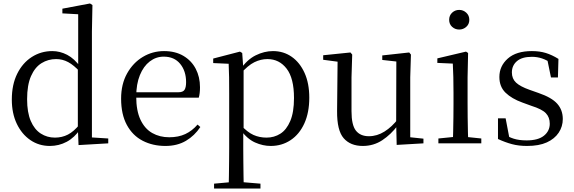

<svg xmlns="http://www.w3.org/2000/svg" viewBox="-20 -825 3305 1105"><path d="M267 15Q204 15 154.5 -19Q105 -53 76.5 -113Q48 -173 48 -252Q48 -338 79 -400.5Q110 -463 163 -497Q216 -531 281 -531Q325 -531 366.5 -509.5Q408 -488 444 -438H453L441 -411Q405 -450 372.5 -467.5Q340 -485 303 -485Q257 -485 219 -461.5Q181 -438 158.5 -387Q136 -336 136 -254Q136 -178 157 -129Q178 -80 214.5 -56.5Q251 -33 296 -33Q337 -33 371 -50.5Q405 -68 439 -110L452 -82H442Q409 -33 364 -9Q319 15 267 15ZM432 10 428 -89V-92V-431L430 -440V-743L339 -748V-775L498 -805L512 -796L509 -644V-34L603 -28V0Z M932 15Q859 15 801 -15Q743 -45 710 -106Q677 -167 677 -257Q677 -341 711.5 -402.5Q746 -464 802 -497.5Q858 -531 924 -531Q989 -531 1035.5 -503.5Q1082 -476 1106.5 -429Q1131 -382 1131 -323Q1131 -287 1124 -263H716V-294H1006Q1033 -294 1042 -308Q1051 -322 1051 -352Q1051 -416 1017 -457.5Q983 -499 922 -499Q878 -499 842 -471.5Q806 -444 785 -392.5Q764 -341 764 -269Q764 -188 788.5 -136Q813 -84 856 -59.5Q899 -35 954 -35Q1007 -35 1046.5 -53.5Q1086 -72 1117 -108L1133 -94Q1100 -44 1050 -14.5Q1000 15 932 15Z M1212 260V232L1323 222H1360L1479 232V260ZM1296 260Q1297 226 1297.5 185.5Q1298 145 1298.5 103.5Q1299 62 1299 27V-287Q1299 -338 1298.5 -379.5Q1298 -421 1296 -458L1207 -462V-488L1361 -528L1374 -520L1380 -435L1382 -430V-79L1380 -69V27Q1380 61 1380.5 102.5Q1381 144 1381.5 185Q1382 226 1383 260ZM1538 15Q1493 15 1448 -5Q1403 -25 1365 -77H1352L1366 -105Q1404 -64 1438.5 -48.5Q1473 -33 1514 -33Q1558 -33 1593.5 -55.5Q1629 -78 1650.5 -128.5Q1672 -179 1672 -261Q1672 -375 1629.5 -430Q1587 -485 1519 -485Q1481 -485 1444 -467Q1407 -449 1362 -398L1352 -425H1363Q1402 -482 1451.5 -506.5Q1501 -531 1551 -531Q1612 -531 1659 -498Q1706 -465 1733 -405Q1760 -345 1760 -263Q1760 -177 1731.5 -114.5Q1703 -52 1652.5 -18.5Q1602 15 1538 15Z M2068 15Q1997 15 1958 -29.5Q1919 -74 1920 -186L1923 -484L1945 -467L1840 -481V-507L1997 -523L2007 -511L2003 -380V-185Q2003 -105 2028.5 -73Q2054 -41 2103 -41Q2150 -41 2193 -68Q2236 -95 2272 -142L2295 -103H2269Q2230 -51 2180 -18Q2130 15 2068 15ZM2263 9 2260 -114V-116L2261 -471L2180 -480V-506L2335 -523L2345 -511L2341 -380V-35L2417 -27V0Z M2503 0V-28L2613 -39H2644L2750 -28V0ZM2586 0Q2587 -24 2588 -65Q2589 -106 2589.5 -150.5Q2590 -195 2590 -229V-289Q2590 -340 2589 -381Q2588 -422 2586 -459L2497 -463V-489L2662 -528L2674 -520L2671 -380V-229Q2671 -195 2671.5 -150.5Q2672 -106 2673 -65Q2674 -24 2675 0ZM2623 -655Q2599 -655 2582 -670.5Q2565 -686 2565 -711Q2565 -736 2582 -752Q2599 -768 2623 -768Q2646 -768 2663.5 -752Q2681 -736 2681 -711Q2681 -686 2663.5 -670.5Q2646 -655 2623 -655Z M3013 15Q2965 15 2926 4.5Q2887 -6 2846 -25V-144H2890L2914 -18L2877 -20V-56Q2905 -37 2936 -27Q2967 -17 3011 -17Q3077 -17 3110.5 -44Q3144 -71 3144 -113Q3144 -150 3121.5 -173.5Q3099 -197 3038 -216L2986 -235Q2925 -257 2889.5 -291.5Q2854 -326 2854 -382Q2854 -445 2902.5 -488Q2951 -531 3041 -531Q3086 -531 3121.5 -520Q3157 -509 3194 -486L3191 -379H3151L3127 -496L3158 -490V-458Q3128 -479 3100 -488.5Q3072 -498 3041 -498Q2984 -498 2955 -473Q2926 -448 2926 -408Q2926 -372 2950 -349.5Q2974 -327 3028 -308L3079 -290Q3155 -264 3187 -228Q3219 -192 3219 -140Q3219 -97 3195.5 -61.5Q3172 -26 3127 -5.5Q3082 15 3013 15Z"/></svg>

Font: Noto Serif TC
Style: Regular
Weight: 400
Designer: Ryoko NISHIZUKA  (kana & ideographs); Frank Grießhammer (Latin, Greek & Cyrillic); Wenlong ZHANG  (bopomofo); Sandoll Co
Foundry: Adobe
Version: Version 2.003-H1;hotconv 1.1.1;makeotfexe 2.6.0